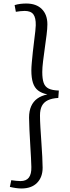

<svg xmlns="http://www.w3.org/2000/svg" viewBox="-20 -843 399 1090"><path d="M311 -287Q275 -285 252 -274Q229 -263 218 -242Q207 -221 207 -187Q207 -159 209.5 -118Q212 -77 215 -34Q218 9 220 47Q222 85 222 109Q222 163 190.5 195Q159 227 102 227Q87 227 69.5 224.5Q52 222 36 218L44 180Q60 182 72 183.5Q84 185 96 185Q129 185 144 165Q159 145 158 105Q158 89 156 53.5Q154 18 151.5 -25Q149 -68 147 -108.5Q145 -149 145 -175Q145 -213 157 -240Q169 -267 192 -283.5Q215 -300 249 -307Q216 -314 196 -329.5Q176 -345 167 -373Q158 -401 158 -444Q158 -460 160.5 -488Q163 -516 166.5 -549Q170 -582 174 -612.5Q178 -643 180.5 -666.5Q183 -690 183 -699Q184 -742 169.5 -761.5Q155 -781 120 -781Q108 -781 95.5 -779.5Q83 -778 70 -776L63 -814Q79 -819 95.5 -821Q112 -823 129 -823Q186 -823 217.5 -791.5Q249 -760 249 -705Q249 -681 244.5 -645.5Q240 -610 234.5 -571Q229 -532 224.5 -495.5Q220 -459 220 -434Q220 -395 228 -372.5Q236 -350 256.5 -340Q277 -330 314 -329Z"/></svg>

Font: Literata Light
Style: Italic
Weight: 300
Italic angle: -2°
Designer: Latin by Veronika Burian and Jose Scaglione. Greek by Irene Vlachou. Cyrillic by Vera Evstafieva
Foundry: TypeTogether
Version: Version 3.103;gftools[0.9.29]